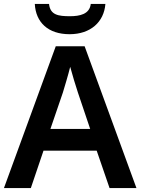

<svg xmlns="http://www.w3.org/2000/svg" viewBox="-20 -951 711 971"><path d="M513 -931H439C433 -879 383 -869 334 -869C275 -869 234 -875 228 -931H156C161 -838 223 -778 332 -778C438 -778 506 -840 513 -931ZM534 0H670L408 -717H262L0 0H136L200 -189H469ZM374 -483 436 -299H235L298 -483C305 -506 325 -572 335 -613C344 -578 365 -510 374 -483Z"/></svg>

Font: Noto Sans Sinhala SemiBold
Style: Regular
Weight: 600
Designer: Jelle Bosma - Monotype Design Team
Foundry: Monotype Imaging Inc.
Version: Version 2.006